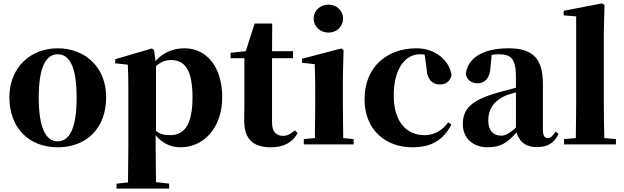

<svg xmlns="http://www.w3.org/2000/svg" viewBox="-20 -846 3658 1125"><path d="M318 17C489 17 602 -97 602 -276C602 -455 476 -563 318 -563C161 -563 35 -453 35 -276C35 -100 146 17 318 17ZM318 -18C247 -18 207 -100 207 -274C207 -449 247 -528 318 -528C390 -528 429 -449 429 -274C429 -100 390 -18 318 -18Z M1038 17C1171 17 1282 -94 1282 -276C1282 -461 1185 -563 1062 -563C996 -563 937 -540 891 -488L883 -552L870 -562L655 -499V-475L729 -467C731 -419 732 -385 732 -320V7L730 223L663 230V259H971V230L894 221L892 6V-53C933 -5 982 17 1038 17ZM894 -458C927 -488 953 -494 983 -494C1062 -494 1108 -438 1108 -275C1108 -108 1055 -54 977 -54C944 -54 919 -59 894 -79Z M1567 17C1644 17 1694 -12 1724 -66L1708 -82C1681 -60 1664 -50 1639 -50C1599 -50 1574 -73 1574 -127V-505H1697V-546H1574L1575 -708H1472L1420 -546L1331 -537V-505H1412V-249C1412 -208 1411 -179 1411 -139C1411 -29 1465 17 1567 17Z M1904 -655C1952 -655 1990 -689 1990 -738C1990 -784 1952 -819 1904 -819C1857 -819 1818 -784 1818 -738C1818 -689 1857 -655 1904 -655ZM1824 0H2052V-31L1991 -37C1990 -95 1989 -182 1989 -238V-392L1993 -553L1980 -562L1750 -502V-478L1824 -470C1826 -423 1827 -384 1827 -318V-238L1825 -37L1760 -31V0Z M2395 17C2508 17 2576 -24 2625 -116L2606 -129C2572 -82 2525 -54 2467 -54C2357 -54 2287 -139 2287 -286C2287 -440 2352 -528 2441 -528C2450 -528 2459 -527 2468 -526L2479 -449C2482 -375 2517 -351 2559 -351C2593 -351 2615 -368 2626 -404C2614 -493 2530 -563 2420 -563C2254 -563 2116 -460 2116 -264C2116 -82 2243 17 2395 17Z M3124 16C3189 16 3227 -7 3253 -62L3235 -75C3216 -45 3205 -37 3190 -37C3171 -37 3161 -50 3161 -88V-357C3161 -502 3102 -563 2960 -563C2805 -563 2718 -503 2709 -410C2718 -376 2743 -358 2779 -358C2817 -358 2851 -384 2854 -453L2861 -524C2876 -527 2889 -528 2903 -528C2979 -528 3003 -497 3003 -393V-332L2906 -306C2743 -261 2692 -210 2692 -119C2692 -35 2752 17 2838 17C2918 17 2956 -14 3007 -70C3022 -17 3059 16 3124 16ZM3003 -99C2962 -60 2937 -51 2916 -51C2871 -51 2841 -80 2841 -140C2841 -213 2880 -259 2945 -287C2959 -292 2980 -298 3003 -305Z M3353 0H3589V-31L3521 -37C3519 -102 3518 -173 3518 -238V-656L3522 -817L3507 -826L3283 -783V-756L3356 -750V-238L3354 -37L3285 -31V0Z"/></svg>

Font: Noto Serif SC Black
Style: Regular
Weight: 900
Designer: Ryoko NISHIZUKA 西塚涼子 (kana & ideographs); Frank Grießhammer (Latin, Greek & Cyrillic); Wenlong ZHANG 张文龙 (bopomofo); San
Foundry: Adobe
Version: Version 2.001;hotconv 1.1.0;makeotfexe 2.6.0